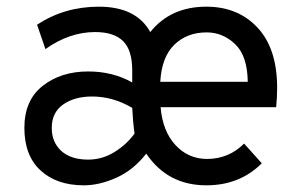

<svg xmlns="http://www.w3.org/2000/svg" viewBox="-20 -543 897 575"><path d="M231 12Q150 12 101.5 -32.5Q53 -77 53 -160Q53 -243 108 -286Q163 -329 244 -329Q318 -329 376 -296V-332Q376 -393 348.5 -420Q321 -447 265 -447Q188 -447 116 -396L91 -469Q173 -523 276 -523Q388 -523 430 -447Q491 -523 598 -523Q693 -523 751.5 -460Q810 -397 810 -280Q810 -252 807 -222H461Q467 -150 505.5 -108.5Q544 -67 600 -67Q665 -67 711 -113L764 -54Q698 12 598 12Q482 12 418 -83Q380 -34 329 -11Q278 12 231 12ZM460 -298H722Q721 -376 684 -411Q647 -446 599 -446Q540 -446 502 -409Q464 -372 460 -298ZM244 -65Q286 -65 322.5 -87.5Q359 -110 383 -143Q378 -177 376 -220Q318 -254 256 -254Q203 -254 169 -230Q135 -206 135 -160Q135 -117 163.5 -91Q192 -65 244 -65Z"/></svg>

Font: Overpass
Style: Regular
Weight: 400
Designer: Delve Withrington, Thomas Jockin
Foundry: Delve Fonts
Version: Version 3.000;DELV;Overpass